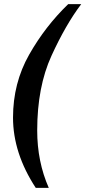

<svg xmlns="http://www.w3.org/2000/svg" viewBox="-20 -770 413 929"><path d="M43 -201Q43 -368 121 -505.5Q199 -643 310 -750H373Q298 -651 229 -500Q160 -349 160 -139Q160 12 216 139H153Q43 -29 43 -201Z"/></svg>

Font: Fahkwang Medium
Style: Italic
Weight: 500
Italic angle: -10°
Version: Version 1.000; ttfautohint (v1.6)